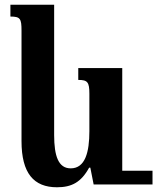

<svg xmlns="http://www.w3.org/2000/svg" viewBox="-20 -780 665 812"><path d="M221 12C283 12 323 -9 357 -71H362L376 0H625V-58H497V-492H311V-442C350 -442 358 -433 358 -384V-225C358 -138 341 -68 279 -68C227 -68 209 -120 209 -209V-760H24V-710C66 -710 71 -701 71 -650V-183C71 -47 123 12 221 12Z"/></svg>

Font: Noto Serif Armenian SemiCondensed
Style: Bold
Weight: 700
Width: 4
Designer: Monotype Design Team
Foundry: Monotype Imaging Inc.
Version: Version 2.008